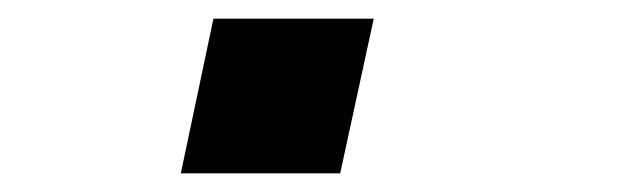

<svg xmlns="http://www.w3.org/2000/svg" viewBox="-20 -398 673 206"><path d="M209 -378H381L345 -212H174Z"/></svg>

Font: Azeret Mono ExtraBold
Style: Italic
Weight: 800
Italic angle: -12°
Designer: Martin Vácha
Foundry: Displaay
Version: Version 1.000; Glyphs 3.0.3, build 3074